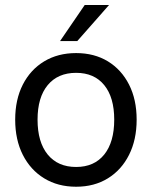

<svg xmlns="http://www.w3.org/2000/svg" viewBox="-20 -720 594 751"><path d="M406.6 -700.5H311.4L215 -559.5H282.4ZM39.4 -251.9Q39.4 -173.3 69.3 -114.2Q99.3 -55.1 152.9 -22.4Q206.6 10.4 277.7 10.4Q348.7 10.4 401.9 -22.4Q455 -55.1 484.7 -114.2Q514.5 -173.3 514.5 -252Q514.5 -330.7 484.7 -389.2Q455 -447.7 401.9 -480.1Q348.7 -512.4 277.7 -512.4Q206.6 -512.4 153 -480.1Q99.3 -447.8 69.3 -389.2Q39.4 -330.6 39.4 -251.9ZM426.8 -252Q426.8 -164.1 387.7 -115.5Q348.6 -66.9 277.7 -66.9Q206.4 -66.9 166.6 -115.5Q126.9 -164.1 126.9 -252Q126.9 -339.2 166.6 -387.1Q206.4 -435.1 277.7 -435.1Q348.6 -435.1 387.7 -387.1Q426.8 -339.2 426.8 -252Z"/></svg>

Font: Overused Grotesk Light
Style: Regular
Weight: 300
Designer: RandomMaerks
Version: Version 0.005